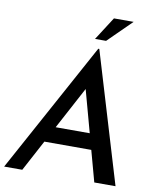

<svg xmlns="http://www.w3.org/2000/svg" viewBox="-101 -1018 900 1095"><g transform="rotate(10 349.5 -470.5)"><path d="M104 0H-1L411 -755H417L644 0H521L361 -586L444 -636ZM227 -272H486L510 -180H184ZM583 -941 447 -807H383L469 -941Z"/></g></svg>

Font: Josefin Sans Thin Medium
Style: Italic
Weight: 500
Italic angle: -7°
Version: Version 2.000